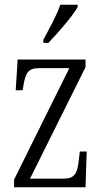

<svg xmlns="http://www.w3.org/2000/svg" viewBox="-20 -786 433 806"><path d="M162 -619V-606H183C227 -651 286 -721 306 -756V-766H233C218 -721 191 -674 162 -619ZM39 0H339L344 -150H315L311 -115C305 -59 294 -36 247 -36H106L339 -504V-536H54L46 -407H75L78 -425C87 -478 96 -500 145 -500H271L39 -32Z"/></svg>

Font: Noto Serif Tamil ExtraCondensed Light
Style: Italic
Weight: 300
Width: 2
Italic angle: -12°
Designer: Indian Type Foundry, Tom Grace, and the Monotype Design Team
Foundry: Monotype Imaging Inc.
Version: Version 2.003